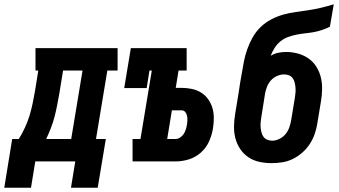

<svg xmlns="http://www.w3.org/2000/svg" viewBox="-65 -755 1585 898"><path d="M-45 123 -8 -105H23Q39 -131 52 -159Q65 -187 73.5 -215.5Q82 -244 88 -273Q94 -302 99 -331L114 -425H101V-530H485V-425H437L384 -105H430L392 123H267L287 0H100L80 123ZM268 -105 321 -425H230L212 -315Q207 -288 202 -261.5Q197 -235 190 -208.5Q183 -182 173 -156Q163 -130 151 -105Z M555 0V-105H592L645 -425H634L621 -343H516L547 -530H808V-425H770L757 -344H784Q809 -344 832.5 -339Q856 -334 875.5 -322Q895 -310 908.5 -291Q922 -272 928.5 -250Q935 -228 935 -203Q935 -178 931 -154Q926 -123 912.5 -93Q899 -63 874 -41Q849 -19 818 -9.5Q787 0 756 0ZM717 -105H756Q767 -105 777 -111.5Q787 -118 793.5 -127.5Q800 -137 803.5 -148Q807 -159 809 -170Q811 -181 811.5 -191.5Q812 -202 810 -212.5Q808 -223 801.5 -231Q795 -239 784 -239H739Z M1205 8Q1176 8 1148 2Q1120 -4 1097 -19.5Q1074 -35 1058.5 -58Q1043 -81 1036 -108Q1029 -135 1029.5 -164.5Q1030 -194 1035 -223L1052 -327Q1055 -347 1058 -367Q1061 -387 1065 -407Q1070 -437 1075.5 -466Q1081 -495 1091 -523.5Q1101 -552 1116 -579Q1131 -606 1153.5 -628Q1176 -650 1204 -664.5Q1232 -679 1261 -687Q1290 -695 1319.5 -699Q1349 -703 1379 -707.5Q1409 -712 1438 -719Q1467 -726 1496 -735L1478 -630Q1460 -621 1440.5 -614.5Q1421 -608 1401 -604.5Q1381 -601 1361.5 -599Q1342 -597 1322 -593Q1302 -589 1282.5 -582Q1263 -575 1247 -562Q1231 -549 1219.5 -531Q1208 -513 1201 -494Q1217 -504 1235.5 -508Q1254 -512 1273 -512Q1301 -512 1328.5 -504.5Q1356 -497 1378 -481.5Q1400 -466 1414.5 -443Q1429 -420 1435.5 -393.5Q1442 -367 1441.5 -338Q1441 -309 1436 -280L1419 -177Q1415 -152 1406.5 -127.5Q1398 -103 1383.5 -81Q1369 -59 1348.5 -41Q1328 -23 1304.5 -11.5Q1281 0 1255.5 4Q1230 8 1205 8ZM1208 -97Q1225 -97 1242 -105.5Q1259 -114 1270.5 -128Q1282 -142 1288 -159Q1294 -176 1297 -194L1314 -297Q1316 -309 1317 -321.5Q1318 -334 1317 -345.5Q1316 -357 1313.5 -368Q1311 -379 1304.5 -388.5Q1298 -398 1287 -402.5Q1276 -407 1264 -407Q1248 -407 1231.5 -400Q1215 -393 1203 -380Q1191 -367 1184.5 -351Q1178 -335 1175 -319L1157 -206Q1155 -194 1154 -182Q1153 -170 1154 -158.5Q1155 -147 1158 -135.5Q1161 -124 1167.5 -115Q1174 -106 1185 -101.5Q1196 -97 1208 -97Z"/></svg>

Font: Iosevka Slab Extrabold Oblique
Style: Regular
Weight: 800
Italic angle: -9°
Monospace: yes
Designer: Belleve Invis
Foundry: Belleve Invis
Version: Version 11.1.1; ttfautohint (v1.8.3)